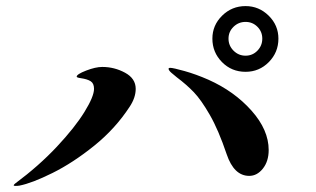

<svg xmlns="http://www.w3.org/2000/svg" viewBox="-20 -755 1040 631"><path d="M678 -628Q678 -672 710 -703.5Q742 -735 787 -735Q831 -735 863 -703.5Q895 -672 895 -628Q895 -583 863.5 -551Q832 -519 787 -519Q741 -519 709.5 -551Q678 -583 678 -628ZM842 -628Q842 -651 826 -667Q810 -683 787 -683Q764 -683 747.5 -667Q731 -651 731 -628Q731 -605 747.5 -588.5Q764 -572 787 -572Q810 -572 826 -588.5Q842 -605 842 -628ZM31 -144Q25 -144 25 -146Q25 -148 30 -152Q108 -210 167 -273Q226 -336 257.5 -387Q289 -438 289 -463Q289 -481 278 -488Q267 -495 246 -498Q232 -500 232 -503Q232 -511 263 -523Q294 -535 316 -535Q356 -535 391 -516Q426 -497 426 -463Q426 -434 406 -404Q359 -332 289.5 -276Q220 -220 152.5 -186.5Q85 -153 44 -145Q38 -144 31 -144ZM725 -248Q698 -328 669.5 -377.5Q641 -427 617 -452Q593 -477 561 -501L543 -516Q534 -524 534 -529Q534 -532 540 -532Q549 -532 586.5 -521.5Q624 -511 665 -493Q750 -455 806.5 -391.5Q863 -328 863 -262Q863 -225 844 -201Q825 -177 799 -177Q749 -177 725 -248Z"/></svg>

Font: Shippori Antique
Style: Regular
Weight: 400
Designer: FONTDASU
Foundry: FONTDASU / Google Inc. / but / Adobe
Version: Version 2.001